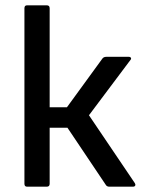

<svg xmlns="http://www.w3.org/2000/svg" viewBox="-20 -703 532 723"><path d="M488 -13Q491 -8 489 -4Q487 0 480 0H392Q383 0 379 -6L234 -222H167V-11Q167 0 156 0H82Q72 0 72 -11V-672Q72 -683 82 -683H156Q167 -683 167 -672V-299H232L366 -483Q371 -489 380 -489H465Q471 -489 473 -485Q475 -481 471 -477L315 -269Z"/></svg>

Font: Sofia Sans Medium
Style: Regular
Weight: 500
Designer: Botio Nikoltchev, Ani Petrova
Foundry: lettersoup
Version: Version 4.101; ttfautohint (v1.8.4.7-5d5b)